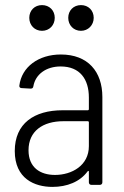

<svg xmlns="http://www.w3.org/2000/svg" viewBox="-20 -726 487 754"><path d="M145 -605C174 -605 195 -627 195 -656C195 -685 174 -706 145 -706C116 -706 95 -685 95 -656C95 -627 116 -605 145 -605ZM298 -605C326 -605 348 -627 348 -656C348 -685 327 -706 298 -706C269 -706 248 -685 248 -656C248 -627 269 -605 298 -605ZM219 -512C131 -512 65 -463 56 -390C55 -384 59 -380 65 -380L100 -378C106 -378 110 -380 111 -387C119 -434 161 -465 218 -465C294 -465 329 -415 329 -343V-297C329 -295 327 -293 325 -293H226C114 -293 38 -241 38 -133C38 -24 116 8 186 8C243 8 294 -12 324 -53C327 -56 329 -55 329 -52V-10C329 -4 333 0 339 0H372C378 0 382 -4 382 -10V-345C382 -445 325 -512 219 -512ZM196 -39C138 -39 92 -68 92 -136C92 -211 148 -250 229 -250H325C327 -250 329 -248 329 -246V-152C329 -76 262 -39 196 -39Z"/></svg>

Font: Barlow Semi Condensed Light
Style: Regular
Weight: 300
Width: 4
Designer: Jeremy Tribby
Foundry: Tribby Type
Version: Version 1.422;hotconv 1.0.109;makeotfexe 2.5.65596